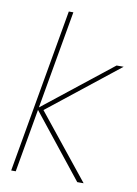

<svg xmlns="http://www.w3.org/2000/svg" viewBox="-82 -775 592 830"><g transform="rotate(10 213.5 -360.0)"><path d="M316 0 90 -284 396 -526H427L115 -279L116 -284L344 0ZM26 0 152 -720H172L46 0Z"/></g></svg>

Font: DM Sans 9pt Thin
Style: Italic
Weight: 250
Italic angle: -10°
Version: Version 4.004;gftools[0.9.30]